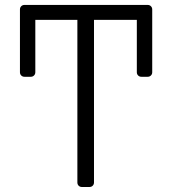

<svg xmlns="http://www.w3.org/2000/svg" viewBox="-20 -747 688 767"><path d="M121.1 -667.6V-458.5Q121.1 -450.6 115.9 -445.5Q110.8 -440.3 103 -440.3H77.8Q70 -440.3 64.8 -445.5Q59.7 -450.6 59.7 -458.5V-709.2Q59.7 -717 64.8 -722.1Q70 -727.3 77.8 -727.3H570Q577.8 -727.3 582.9 -722.1Q588.1 -717 588.1 -709.2V-458.5Q588.1 -450.6 582.9 -445.5Q577.8 -440.3 570 -440.3H544.7Q536.9 -440.3 531.8 -445.5Q526.6 -450.6 526.6 -458.5V-667.6H355.5V-18.1Q355.5 -10.3 350.3 -5.1Q345.2 0 337.4 0H307.2Q299.4 0 294.2 -5.1Q289.1 -10.3 289.1 -18.1V-667.6Z"/></svg>

Font: DeltaSans Light
Style: Regular
Weight: 300
Designer: Rasmus Andersson
Foundry: rsms
Version: Version 3.012